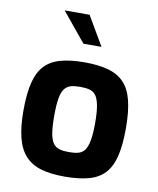

<svg xmlns="http://www.w3.org/2000/svg" viewBox="-86 -838 747 910"><g transform="rotate(10 287.5 -383.0)"><path d="M287 5Q221 5 174 -8.5Q127 -22 97.5 -54Q68 -86 54.5 -139Q41 -192 41 -270Q41 -352 54.5 -405.5Q68 -459 97.5 -489.5Q127 -520 174.5 -532.5Q222 -545 287 -545Q354 -545 401 -532Q448 -519 477.5 -488.5Q507 -458 520.5 -404.5Q534 -351 534 -270Q534 -190 521 -136.5Q508 -83 479 -52Q450 -21 402.5 -8Q355 5 287 5ZM287 -113Q314 -113 332.5 -118Q351 -123 362.5 -138.5Q374 -154 380 -186Q386 -218 386 -270Q386 -323 380 -354.5Q374 -386 362.5 -401.5Q351 -417 332.5 -422Q314 -427 287 -427Q261 -427 242.5 -422Q224 -417 212 -401.5Q200 -386 194.5 -354.5Q189 -323 189 -270Q189 -218 194.5 -186Q200 -154 212 -138.5Q224 -123 242.5 -118Q261 -113 287 -113ZM266 -631 151 -771H271L353 -631Z"/></g></svg>

Font: Exo Thin
Style: Bold
Weight: 700
Version: Version 2.000